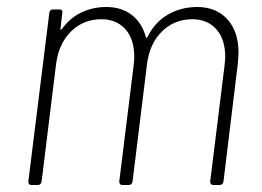

<svg xmlns="http://www.w3.org/2000/svg" viewBox="-20 -529 750 549"><path d="M662 -378Q662 -369 660 -347L619 -10Q617 0 608 0H590Q581 0 581 -10L622 -341Q624 -359 624 -366Q624 -417 598.5 -445.5Q573 -474 530 -474Q478 -474 442.5 -438.5Q407 -403 400 -343L359 -10Q357 0 348 0H330Q321 0 321 -10L362 -341Q364 -359 364 -366Q364 -417 338.5 -445.5Q313 -474 270 -474Q218 -474 182.5 -438.5Q147 -403 140 -343L99 -10Q97 0 88 0H70Q61 0 61 -10L121 -492Q121 -496 124 -499Q127 -502 131 -502H150Q160 -502 158 -492L153 -447Q152 -444 153.5 -444Q155 -444 157 -446Q179 -477 212 -493Q245 -509 284 -509Q327 -509 356.5 -486.5Q386 -464 397 -423Q399 -418 402 -424Q423 -466 460.5 -487.5Q498 -509 544 -509Q598 -509 630 -474Q662 -439 662 -378Z"/></svg>

Font: Barlow Semi Condensed ExLight
Style: Italic
Weight: 275
Width: 4
Italic angle: -7°
Designer: Jeremy Tribby
Foundry: Tribby Type
Version: Version 1.408